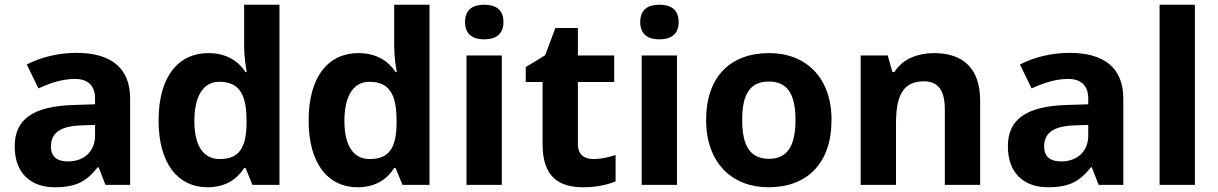

<svg xmlns="http://www.w3.org/2000/svg" viewBox="-20 -780 5139 810"><path d="M302 -557C225 -557 151 -538 93 -508L142 -407C193 -430 243 -447 296 -447C349 -447 381 -421 381 -364V-340L286 -337C123 -331 42 -279 42 -163C42 -45 114 10 211 10C302 10 345 -15 392 -74H396L425 0H529V-364C529 -494 448 -557 302 -557ZM323 -251 381 -253V-208C381 -138 331 -99 267 -99C224 -99 195 -116 195 -162C195 -214 227 -248 323 -251Z M855 10C934 10 981 -26 1010 -71H1016L1045 0H1159V-760H1010V-585C1010 -542 1017 -497 1021 -476H1016C986 -521 937 -556 859 -556C734 -556 649 -459 649 -272C649 -87 733 10 855 10ZM907 -109C839 -109 800 -163 800 -270C800 -377 839 -435 905 -435C993 -435 1020 -377 1020 -271V-255C1018 -157 989 -109 907 -109Z M1488 10C1567 10 1614 -26 1643 -71H1649L1678 0H1792V-760H1643V-585C1643 -542 1650 -497 1654 -476H1649C1619 -521 1570 -556 1492 -556C1367 -556 1282 -459 1282 -272C1282 -87 1366 10 1488 10ZM1540 -109C1472 -109 1433 -163 1433 -270C1433 -377 1472 -435 1538 -435C1626 -435 1653 -377 1653 -271V-255C1651 -157 1622 -109 1540 -109Z M2023 -760C1978 -760 1942 -743 1942 -687C1942 -632 1978 -614 2023 -614C2067 -614 2104 -632 2104 -687C2104 -743 2067 -760 2023 -760ZM2097 -546H1948V0H2097Z M2483 -109C2444 -109 2418 -129 2418 -171V-434H2571V-546H2418V-662H2323L2280 -547L2198 -497V-434H2269V-171C2269 -30 2342 10 2440 10C2496 10 2545 -1 2577 -15V-126C2546 -116 2516 -109 2483 -109Z M2762 -760C2717 -760 2681 -743 2681 -687C2681 -632 2717 -614 2762 -614C2806 -614 2843 -632 2843 -687C2843 -743 2806 -760 2762 -760ZM2836 -546H2687V0H2836Z M3488 -274C3488 -455 3378 -556 3225 -556C3060 -556 2959 -455 2959 -274C2959 -92 3069 10 3222 10C3386 10 3488 -92 3488 -274ZM3111 -274C3111 -382 3144 -436 3223 -436C3303 -436 3336 -382 3336 -274C3336 -166 3303 -110 3224 -110C3144 -110 3111 -166 3111 -274Z M3921 -556C3853 -556 3788 -532 3753 -476H3745L3725 -546H3611V0H3760V-257C3760 -373 3787 -437 3878 -437C3939 -437 3966 -397 3966 -319V0H4115V-356C4115 -496 4038 -556 3921 -556Z M4492 -557C4415 -557 4341 -538 4283 -508L4332 -407C4383 -430 4433 -447 4486 -447C4539 -447 4571 -421 4571 -364V-340L4476 -337C4313 -331 4232 -279 4232 -163C4232 -45 4304 10 4401 10C4492 10 4535 -15 4582 -74H4586L4615 0H4719V-364C4719 -494 4638 -557 4492 -557ZM4513 -251 4571 -253V-208C4571 -138 4521 -99 4457 -99C4414 -99 4385 -116 4385 -162C4385 -214 4417 -248 4513 -251Z M5021 0V-760H4872V0Z"/></svg>

Font: Noto Sans Bassa Vah
Style: Bold
Weight: 700
Designer: Monotype Design Team
Foundry: Monotype Imaging Inc.
Version: Version 2.002